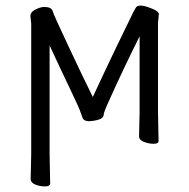

<svg xmlns="http://www.w3.org/2000/svg" viewBox="-20 -507 679 689"><path d="M106 155Q90 148 90 136L92 46V-422L89 -450L90 -456Q93 -466 109.5 -474Q126 -482 139 -482Q165 -482 169 -467Q171 -460 184 -431Q197 -402 222 -349Q273 -240 313 -159Q360 -260 397 -337Q434 -414 447 -440Q459 -466 466 -477Q474 -497 523 -477Q550 -467 550 -456L547 -425V-106L549 -1Q549 9 531.5 9Q514 9 496 2Q479 -5 479 -18L481 -106V-377Q419 -252 376 -156Q364 -130 358 -115Q352 -100 352 -95Q352 -76 301 -72Q280 -72 276 -85L269 -104Q268 -109 258 -131Q248 -153 230 -191Q193 -268 158 -344V46L160 151Q160 162 141.5 162Q123 162 106 155Z"/></svg>

Font: LXGW Bright TC
Style: Regular
Weight: 400
Designer: Christian Thalmann (Catharsis Fonts)
Foundry: LXGW / Christian Thalmann (Catharsis Fonts) / Fontworks Inc.
Version: Version 5.501